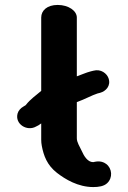

<svg xmlns="http://www.w3.org/2000/svg" viewBox="-20 -723 520 778"><path d="M147 -652V-354.8C127.3 -337.4 103 -321.7 84.1 -296.9C84 -296.8 83 -296.2 82.7 -296L73.9 -290.6C64 -285.1 54.4 -274.6 51.3 -263.3C39.3 -220.3 89.8 -188.9 126.9 -210.7L135.9 -215.3C140 -217.8 143.4 -220.1 147 -222.9V-157C147 -148.7 147.7 -140.5 149.4 -131.6C156.9 -92.6 170.3 -54.1 210.9 -22.5C244.4 3.5 296.4 35 358 35C379.9 35 400.8 31.8 414.1 19.4C437.9 -2.8 434.3 -40.3 410.7 -58.4C387.2 -76.3 361.5 -66 357.5 -66C334.6 -66 319.9 -91.8 311.7 -110.4C302.6 -130.2 291.3 -146.1 291.3 -162.7V-309.2C324.8 -321.2 352.4 -337.1 375.3 -344.3L385.9 -347C408.7 -353.3 430.1 -375.2 420 -405.2C413.5 -424.8 389.3 -445 358.2 -436.4L347.3 -433.7C327.9 -428.6 314 -421.7 291.3 -413.7V-652C291.3 -679 258.1 -703 213.7 -703C170.7 -703 147 -680.3 147 -652Z"/></svg>

Font: NumbBunny
Style: Bk
Weight: 400
Designer: Robert Jablonski
Foundry: Cannot Into Space Fonts
Version: Version 1.0